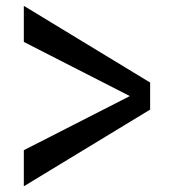

<svg xmlns="http://www.w3.org/2000/svg" viewBox="-20 -739 602 665"><path d="M500 -453.1V-359.4L62.5 -93.8V-218.8L429.7 -406.2L62.5 -593.8V-718.8Z"/></svg>

Font: Michroma
Style: Regular
Weight: 400
Version: Version 1.000